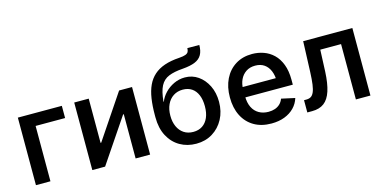

<svg xmlns="http://www.w3.org/2000/svg" viewBox="-72 -1108 2986 1499"><g transform="rotate(-15 1421.5 -358.5)"><path d="M425.3 -545.9V-447.3H187V0H69.8V-545.9Z M992.7 0H875.5V-357.4H870.1L628.9 0H525.4V-545.9H642.6V-188.5H647.9L888.2 -545.9H992.7Z M1364.7 11.7Q1291 11.7 1232.9 -22Q1174.8 -55.7 1141.4 -118.7Q1107.9 -181.6 1107.9 -270.5V-288.1Q1107.9 -361.8 1116.9 -421.1Q1126 -480.5 1146.5 -524.9Q1167 -569.3 1201.7 -600.3Q1236.3 -631.3 1287.1 -648.9Q1337.9 -666.5 1407.7 -670.9Q1441.9 -673.3 1459.2 -679.9Q1476.6 -686.5 1482.4 -698.2Q1488.3 -710 1488.3 -727.5H1585Q1585 -679.2 1567.6 -648.4Q1550.3 -617.7 1512.5 -602.1Q1474.6 -586.4 1412.1 -581.5Q1342.3 -576.7 1297.9 -558.6Q1253.4 -540.5 1230.5 -496.8Q1207.5 -453.1 1200.2 -371.1H1203.1Q1217.3 -408.2 1247.8 -440.2Q1278.3 -472.2 1320.1 -491.9Q1361.8 -511.7 1409.7 -511.7Q1468.8 -511.7 1515.9 -479Q1563 -446.3 1591.1 -389.4Q1619.1 -332.5 1619.1 -259.3Q1619.1 -181.6 1586.4 -120.4Q1553.7 -59.1 1496.3 -23.7Q1439 11.7 1364.7 11.7ZM1365.7 -83.5Q1408.7 -83.5 1439.5 -104Q1470.2 -124.5 1486.8 -162.6Q1503.4 -200.7 1503.4 -254.4Q1503.4 -307.6 1487.5 -345.5Q1471.7 -383.3 1441.7 -403.6Q1411.6 -423.8 1369.1 -423.8Q1325.7 -423.8 1292.7 -402.3Q1259.8 -380.9 1241.7 -342Q1223.6 -303.2 1223.6 -251.5Q1223.6 -201.7 1240.7 -163.8Q1257.8 -126 1289.6 -104.7Q1321.3 -83.5 1365.7 -83.5Z M1972.2 11.2Q1890.6 11.2 1831.8 -23.4Q1772.9 -58.1 1741.2 -121.1Q1709.5 -184.1 1709.5 -269.5Q1709.5 -353.5 1740.7 -417.2Q1772 -481 1829.1 -516.8Q1886.2 -552.7 1963.4 -552.7Q2011.7 -552.7 2056.2 -537.1Q2100.6 -521.5 2135.3 -488.3Q2169.9 -455.1 2189.9 -402.8Q2210 -350.6 2210 -277.8V-238.8H1769V-322.3H2150.9L2096.2 -295.9Q2096.2 -344.2 2081.1 -380.9Q2065.9 -417.5 2036.6 -438Q2007.3 -458.5 1963.9 -458.5Q1919.9 -458.5 1889.2 -437.7Q1858.4 -417 1842.3 -382.3Q1826.2 -347.7 1826.2 -306.6V-249.5Q1826.2 -195.3 1844.5 -158.2Q1862.8 -121.1 1896.2 -102.1Q1929.7 -83 1973.6 -83Q2002.4 -83 2026.1 -91.3Q2049.8 -99.6 2066.9 -116.2Q2084 -132.8 2092.8 -157.2L2201.7 -133.3Q2188.5 -89.8 2157 -57.4Q2125.5 -24.9 2078.6 -6.8Q2031.7 11.2 1972.2 11.2Z M2263.2 0V-99.1H2281.7Q2303.7 -99.1 2318.6 -107.9Q2333.5 -116.7 2343.5 -138.9Q2353.5 -161.1 2358.9 -200Q2364.3 -238.8 2366.7 -298.3L2376 -545.9H2773.4V0H2655.8V-447.3H2487.8L2480.5 -271Q2476.1 -176.8 2456.5 -116.7Q2437 -56.6 2399.4 -28.3Q2361.8 0 2302.2 0Z"/></g></svg>

Font: Inter Cardless
Style: Medium
Weight: 500
Designer: Rasmus Andersson
Foundry: rsms
Version: Version 4.001;git-9221beed3